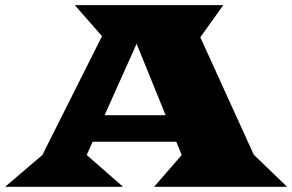

<svg xmlns="http://www.w3.org/2000/svg" viewBox="-49 -720 1127 740"><path d="M114.3 -122.6 344.2 -580.6 239.3 -700.2H811.5L723.1 -576.2L929.2 -123.5L1057.6 0H544.9L651.4 -122.6L630.4 -173.8H308.1L285.2 -122.6L425.3 0H-29.3ZM589.4 -275.9 477.5 -551.3 354 -275.9Z"/></svg>

Font: Goblin One
Style: Regular
Weight: 400
Designer: Riccardo De Franceschi
Foundry: Sorkin Type Co.
Version: Version 1.001